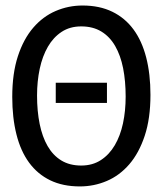

<svg xmlns="http://www.w3.org/2000/svg" viewBox="-20 -667 590 696"><path d="M525.4 -323.2Q525.4 -237.3 504.6 -174.8Q483.9 -112.3 448.7 -71.5Q413.6 -30.8 367.2 -11Q320.8 8.8 269.5 8.8Q208 8.8 162.1 -13.4Q116.2 -35.6 85.4 -77.6Q54.7 -119.6 39.6 -179.9Q24.4 -240.2 24.4 -315.9Q24.4 -400.9 44.9 -463.4Q65.4 -525.9 100.6 -566.7Q135.7 -607.4 181.9 -627.2Q228 -647 279.3 -647Q340.8 -647 387 -624.5Q433.1 -602.1 463.9 -560.3Q494.6 -518.6 510 -458.5Q525.4 -398.4 525.4 -323.2ZM435.5 -316.9Q435.5 -373 426.3 -419.7Q417 -466.3 397.5 -500.2Q377.9 -534.2 347.4 -552.7Q316.9 -571.3 274.4 -571.3Q233.4 -571.3 203.4 -551.5Q173.3 -531.7 153.6 -497.6Q133.8 -463.4 124 -417.7Q114.3 -372.1 114.3 -320.8Q114.3 -264.2 123.8 -217.5Q133.3 -170.9 152.6 -137.5Q171.9 -104 202.1 -85.4Q232.4 -66.9 274.4 -66.9Q315.4 -66.9 345.7 -86.7Q376 -106.4 396 -140.4Q416 -174.3 425.8 -219.7Q435.5 -265.1 435.5 -316.9ZM182.1 -293.9V-367.2H367.7V-293.9Z"/></svg>

Font: Code New Roman
Style: Regular
Weight: 400
Monospace: yes
Designer: Sam Radian
Foundry: Code New Roman
Version: Version 2.00 November 29, 2014